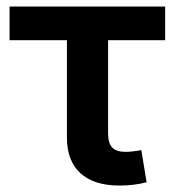

<svg xmlns="http://www.w3.org/2000/svg" viewBox="-20 -561 535 587"><path d="M345.7 6.3Q267.1 6.3 225.8 -31.5Q184.6 -69.3 184.6 -140.6V-438H9.3V-541H484.9V-438H310.5V-152.8Q310.5 -123.5 323 -110.1Q335.4 -96.7 364.7 -96.7Q374 -96.7 388.2 -98.4Q402.3 -100.1 412.1 -102.1L428.2 -3.9Q408.7 1.5 387.5 3.9Q366.2 6.3 345.7 6.3Z"/></svg>

Font: Inter 17pt SemiBold
Style: Regular
Weight: 600
Version: Version 4.001;git-66647c0bb